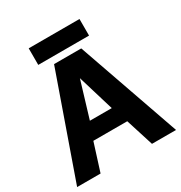

<svg xmlns="http://www.w3.org/2000/svg" viewBox="-187 -932 1003 1064"><g transform="rotate(-30 314.5 -400.0)"><path d="M150 -800V-694H475V-800ZM313 -515 383 -283H243ZM631 0 402 -654H228L-2 0H148L204 -177H421L477 0Z"/></g></svg>

Font: Falling Sky
Style: Bd+
Weight: 400
Designer: Paul D. Hunt
Foundry: Adobe Systems Incorporated
Version: Version 1.02